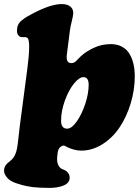

<svg xmlns="http://www.w3.org/2000/svg" viewBox="-56 -732 688 948"><path d="M42 -111.8 79.1 -393.6Q96.2 -526.4 80.6 -543.9Q77.6 -546.9 69.8 -548.8Q68.8 -548.8 59.6 -548.6Q50.3 -548.3 46.9 -549.3Q40.5 -550.3 34.2 -558.3Q27.8 -566.4 27.8 -581.1Q27.8 -596.7 33.2 -608.6Q38.6 -620.6 51.3 -631.1Q64 -641.6 75.9 -648.9Q87.9 -656.2 109.9 -667.5Q195.8 -711.9 248.5 -711.9Q275.4 -711.9 290.5 -700.2Q305.7 -688.5 305.7 -668Q305.7 -655.8 298.3 -626.7Q291 -597.7 289.1 -581.1L273.9 -461.4Q269 -420.4 295.9 -420.4Q304.7 -420.4 310.5 -423.6Q316.4 -426.8 327.1 -438Q337.9 -449.2 341.3 -452.6Q367.2 -477.1 406.5 -495.6Q445.8 -514.2 491.2 -514.2Q522.5 -514.2 546.1 -501.5Q569.8 -488.8 583.3 -466.3Q596.7 -443.8 603 -416.3Q609.4 -388.7 609.4 -356Q609.4 -288.1 589.4 -221.7Q569.3 -155.3 534.9 -103.8Q500.5 -52.2 450.4 -20.3Q400.4 11.7 344.7 11.7Q313 11.7 277.3 -4.9Q274.9 -5.9 271 -8.3Q267.1 -10.7 264.2 -12Q261.2 -13.2 257.8 -13.2Q249.5 -13.2 240.2 -4.4Q231 4.4 228.5 23.4L226.6 40.5Q224.1 61 229.5 77.1Q234.4 92.8 247.6 101.1Q250 102.5 259 106.2Q268.1 109.9 272 113.3Q288.1 127 288.1 144.5Q288.1 171.4 258.8 183.6Q229.5 195.8 187.5 195.8Q162.6 195.8 140.6 194.6Q118.7 193.4 105.5 191.9Q92.3 190.4 76.4 187Q60.5 183.6 55.9 182.4Q51.3 181.2 37.6 176.8Q23.9 172.4 23.4 172.4Q-6.3 162.6 -21.2 144.8Q-36.1 127 -36.1 110.8Q-36.1 93.3 -24.4 79.6Q-21 75.2 -12 68.1Q-2.9 61 2.4 55.7Q21.5 36.6 28.3 0Q31.7 -18.6 35.4 -54.9Q39.1 -91.3 42 -111.8ZM356.4 -351.1Q334.5 -351.1 308.3 -318.1Q282.2 -285.2 263.9 -234.1Q245.6 -183.1 245.6 -136.2Q245.6 -96.7 275.4 -96.7Q297.9 -96.7 323 -132.3Q348.1 -168 365 -219.2Q381.8 -270.5 381.8 -313Q381.8 -351.1 356.4 -351.1Z"/></svg>

Font: Cooper* Black
Style: Italic
Weight: 900
Italic angle: -7°
Designer: Owen Earl
Foundry: indestructible type*
Version: Version 0.001